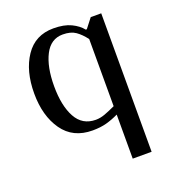

<svg xmlns="http://www.w3.org/2000/svg" viewBox="-124 -575 773 860"><g transform="rotate(-20 262.0 -145.0)"><path d="M237 10Q144 10 95.5 -59Q47 -128 47 -235Q47 -342 93.5 -411Q140 -480 227 -480Q278 -480 311 -464Q344 -448 362 -425H367L402 -470H452V190H362V-20Q333 -6 304 2Q275 10 237 10ZM362 -60V-380Q341 -408 318 -424Q295 -440 257 -440Q200 -440 171 -383.5Q142 -327 142 -235Q142 -142 172.5 -86Q203 -30 267 -30Q288 -30 310 -38Q332 -46 362 -60Z"/></g></svg>

Font: ZCOOL XiaoWei
Style: Regular
Weight: 400
Version: Version 1.000